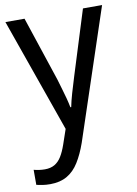

<svg xmlns="http://www.w3.org/2000/svg" viewBox="-87 -593 633 890"><g transform="rotate(-10 229.5 -148.0)"><path d="M2 -536H92L193 -232Q200 -208 207 -184.5Q214 -161 220 -138.5Q226 -116 230 -95H234Q239 -121 249.5 -157.5Q260 -194 272 -232L367 -536H457L253 77Q235 128 212 165Q189 202 156 221Q123 240 77 240Q57 240 41 237.5Q25 235 12 232V161Q23 164 36.5 166Q50 168 64 168Q91 168 110 157Q129 146 142.5 124Q156 102 167 70L191 0Z"/></g></svg>

Font: Noto Sans Thai SemiCondensed
Style: Regular
Weight: 400
Width: 4
Designer: Monotype Design Team
Foundry: Monotype Imaging Inc.
Version: Version 2.001